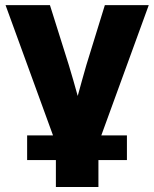

<svg xmlns="http://www.w3.org/2000/svg" viewBox="-20 -536 611 760"><path d="M201.2 204.1V31.2L2 -515.6H177.7L252.4 -278.3Q261.7 -247.6 270.5 -217Q279.3 -186.5 287.6 -156.2Q295.9 -186.5 304.4 -217Q313 -247.6 321.8 -278.3L395 -515.6H568.8L369.6 31.2V204.1ZM87.4 97.7V0H482.4V97.7Z"/></svg>

Font: Inter Display ExtraBold
Style: Regular
Weight: 800
Designer: Rasmus Andersson
Foundry: rsms
Version: Version 4.000;git-a52131595